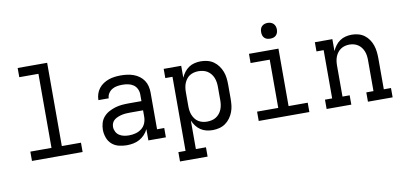

<svg xmlns="http://www.w3.org/2000/svg" viewBox="-83 -1019 3165 1501"><g transform="rotate(-10 1500.0 -269.0)"><path d="M99 0V-74H267V-662H115V-735H349V-74H501V0Z M851 8Q819 8 787.5 0Q756 -8 732.5 -29Q709 -50 698 -81Q687 -112 687 -143Q687 -171 695 -197.5Q703 -224 721 -244.5Q739 -265 763 -278Q787 -291 813 -299Q839 -307 866 -309.5Q893 -312 921 -312H1023V-365Q1023 -388 1013 -409Q1003 -430 984.5 -442.5Q966 -455 943.5 -459.5Q921 -464 899 -464Q877 -464 856 -460.5Q835 -457 817 -446.5Q799 -436 787 -417.5Q775 -399 775 -378Q775 -378 775 -378Q775 -378 775 -378H693Q693 -378 693 -378.5Q693 -379 693 -379Q693 -403 700.5 -426.5Q708 -450 723 -469.5Q738 -489 758.5 -502.5Q779 -516 802 -524Q825 -532 849.5 -535Q874 -538 899 -538Q924 -538 949.5 -534.5Q975 -531 999 -522.5Q1023 -514 1044 -498.5Q1065 -483 1079 -462Q1093 -441 1099 -416Q1105 -391 1105 -365V-74H1162V0H1023V-90Q1012 -66 993.5 -46.5Q975 -27 952 -14.5Q929 -2 903 3Q877 8 851 8ZM882 -65Q909 -65 935 -72Q961 -79 982 -95.5Q1003 -112 1013 -137Q1023 -162 1023 -189V-239H921Q904 -239 888 -238Q872 -237 856 -233.5Q840 -230 824.5 -224Q809 -218 796 -208.5Q783 -199 776 -184Q769 -169 769 -152Q769 -132 778.5 -113.5Q788 -95 805 -84Q822 -73 842 -69Q862 -65 882 -65Z M1238 205V131H1295V-457H1238V-530H1377V-435Q1387 -458 1402 -478Q1417 -498 1437.5 -512Q1458 -526 1483 -532Q1508 -538 1533 -538Q1559 -538 1585.5 -531.5Q1612 -525 1634 -509.5Q1656 -494 1672 -472Q1688 -450 1697.5 -425Q1707 -400 1710 -373.5Q1713 -347 1713 -320V-210Q1713 -183 1710 -156.5Q1707 -130 1697.5 -105Q1688 -80 1672 -58Q1656 -36 1634 -20.5Q1612 -5 1585.5 1.5Q1559 8 1533 8Q1508 8 1483 2Q1458 -4 1437.5 -18Q1417 -32 1402 -52Q1387 -72 1377 -95V131H1457V205ZM1501 -65Q1519 -65 1537.5 -69Q1556 -73 1571.5 -82.5Q1587 -92 1599 -106.5Q1611 -121 1618 -138Q1625 -155 1628 -173.5Q1631 -192 1631 -210V-320Q1631 -338 1628 -356.5Q1625 -375 1618 -392Q1611 -409 1599 -423.5Q1587 -438 1571.5 -447.5Q1556 -457 1537.5 -461Q1519 -465 1501 -465Q1483 -465 1465 -460.5Q1447 -456 1432 -446.5Q1417 -437 1406 -422Q1395 -407 1388.5 -390.5Q1382 -374 1379.5 -356Q1377 -338 1377 -320V-210Q1377 -192 1379.5 -174Q1382 -156 1388.5 -139.5Q1395 -123 1406 -108Q1417 -93 1432 -83.5Q1447 -74 1465 -69.5Q1483 -65 1501 -65Z M1899 0V-74H2067V-457H1915V-530H2149V-74H2301V0ZM2100 -618Q2087 -618 2075 -621.5Q2063 -625 2054 -634Q2045 -643 2041.5 -655Q2038 -667 2038 -680Q2038 -693 2041.5 -705Q2045 -717 2054 -726Q2063 -735 2075 -739Q2087 -743 2100 -743Q2113 -743 2125 -739Q2137 -735 2146 -726Q2155 -717 2159 -705Q2163 -693 2163 -680Q2163 -667 2159 -655Q2155 -643 2146 -634Q2137 -625 2125 -621.5Q2113 -618 2100 -618Z M2438 0V-74H2495V-457H2438V-530H2577V-435Q2587 -458 2602 -478Q2617 -498 2637.5 -512Q2658 -526 2682.5 -532Q2707 -538 2732 -538Q2758 -538 2784 -531Q2810 -524 2831 -508.5Q2852 -493 2867 -471Q2882 -449 2890.5 -424Q2899 -399 2902 -372.5Q2905 -346 2905 -320V-74H2962V0H2766V-74H2823V-320Q2823 -338 2820.5 -356Q2818 -374 2811.5 -390.5Q2805 -407 2794 -421.5Q2783 -436 2768 -446Q2753 -456 2735.5 -460.5Q2718 -465 2700 -465Q2682 -465 2664.5 -460.5Q2647 -456 2632 -446Q2617 -436 2606 -421.5Q2595 -407 2588.5 -390.5Q2582 -374 2579.5 -356Q2577 -338 2577 -320V-74H2634V0Z"/></g></svg>

Font: Iosevka Curly Slab Extended
Style: Regular
Weight: 400
Width: 7
Monospace: yes
Designer: Belleve Invis
Foundry: Belleve Invis
Version: Version 11.1.0; ttfautohint (v1.8.3)